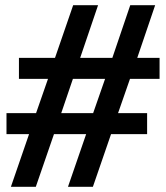

<svg xmlns="http://www.w3.org/2000/svg" viewBox="-20 -720 640 740"><path d="M22 0 92 -203H5V-284H119L165 -416H53V-497H192L262 -700H358L289 -497H413L482 -700H578L509 -497H595V-416H481L435 -284H547V-203H408L338 0H242L312 -203H188L118 0ZM216 -284H339L385 -416H261Z"/></svg>

Font: Red Hat Mono Medium
Style: Regular
Weight: 500
Monospace: yes
Designer: Pentagram, MCKL
Foundry: Pentagram, MCKL
Version: Version 1.023; ttfautohint (v1.8.3)